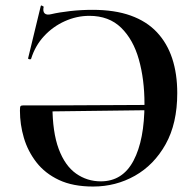

<svg xmlns="http://www.w3.org/2000/svg" viewBox="-20 -671 718 703"><path d="M321 12Q247 12 196 -12Q145 -36 113.5 -76.5Q82 -117 67.5 -166Q53 -215 53 -266Q53 -279 55 -282Q57 -285 64 -285H172Q172 -187 195 -125.5Q218 -64 258.5 -35.5Q299 -7 349 -7Q429 -7 469 -83Q509 -159 509 -291Q509 -380 488.5 -453Q468 -526 423.5 -569.5Q379 -613 307 -613Q261 -613 217.5 -593.5Q174 -574 141.5 -539Q109 -504 94 -456Q93 -453 87.5 -454Q82 -455 83 -458L129 -648Q130 -653 135 -649.5Q140 -646 140 -647Q136 -629 143.5 -622Q151 -615 167 -619Q197 -626 237 -630.5Q277 -635 319 -635Q400 -635 458.5 -614Q517 -593 554.5 -553Q592 -513 610.5 -457Q629 -401 629 -330Q629 -219 586.5 -143Q544 -67 474 -27.5Q404 12 321 12ZM559 -287 560 -268 160 -263V-285Z"/></svg>

Font: Cormorant Infant Light
Style: Regular
Weight: 300
Designer: Christian Thalmann (Catharsis Fonts)
Foundry: Catharsis Fonts
Version: Version 4.001